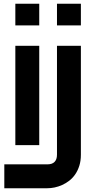

<svg xmlns="http://www.w3.org/2000/svg" viewBox="-20 -771 511 1020"><path d="M188.5 -636.2H61.5V-751H188.5ZM188.5 0H61.5V-527.8H188.5ZM409.7 -636.2H282.7V-751H409.7ZM409.7 50.8Q409.7 83.5 401.4 109.6Q393.1 135.7 379.4 155.5Q365.7 175.3 347.7 189.2Q329.6 203.1 309.8 211.9Q290 220.7 270 224.9Q250 229 231.9 229H2.9V102.1H231.9Q257.3 102.1 270 88.9Q282.7 75.7 282.7 50.8V-527.8H409.7Z"/></svg>

Font: Audiowide
Style: Regular
Weight: 400
Designer: Astigmatic (AOETI)
Foundry: Astigmatic (AOETI)
Version: Version 1.002